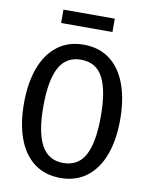

<svg xmlns="http://www.w3.org/2000/svg" viewBox="-97 -957 808 1039"><g transform="rotate(10 307.5 -437.0)"><path d="M307.7 12.8Q222.1 12.8 162.8 -32.1Q103.6 -76.9 73.6 -159Q43.6 -241 43.6 -351.8Q43.6 -461.5 73.6 -544.4Q103.6 -627.2 163.1 -673.3Q222.6 -719.5 307.7 -719.5Q393.3 -719.5 452.6 -674.4Q511.8 -629.2 541.8 -546.7Q571.8 -464.1 571.8 -352.8Q571.8 -243.6 541.8 -161.3Q511.8 -79 452.3 -33.1Q392.8 12.8 307.7 12.8ZM307.7 -636.9Q225.1 -636.9 187.4 -565.9Q149.7 -494.9 149.7 -351.8Q149.7 -210.8 188.2 -140.3Q226.7 -69.7 307.7 -69.7Q390.8 -69.7 428.2 -140Q465.6 -210.3 465.6 -352.8Q465.6 -495.9 428.2 -566.4Q390.8 -636.9 307.7 -636.9ZM448.2 -887.2V-813.8H166.2V-887.2Z"/></g></svg>

Font: Fira Code Fixed Retina
Style: Regular
Weight: 450
Monospace: yes
Designer: Carrois Corporate, Edenspiekermann AG, Nikita Prokopov
Foundry: Carrois Corporate, Edenspiekermann AG, Nikita Prokopov
Version: Version 5.002